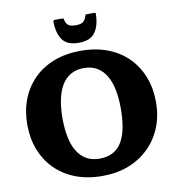

<svg xmlns="http://www.w3.org/2000/svg" viewBox="-103 -1077 1095 1186"><g transform="rotate(-10 444.0 -483.5)"><path d="M442.5 -818Q514 -818 544.2 -859Q574.5 -900 576.5 -971.5Q577 -979 575.8 -981.2Q574.5 -983.5 566.5 -983.5H522.5Q513.5 -983.5 512.2 -979.8Q511 -976 508.5 -969Q504 -952.5 490.5 -940.2Q477 -928 442.5 -928Q406 -928 392.8 -941.8Q379.5 -955.5 377 -975.5Q376 -983.5 368 -983.5H321.5Q310 -983.5 310 -974Q311 -901 340.5 -859.5Q370 -818 442.5 -818ZM40.5 -375Q40.5 -289.5 68 -218Q95.5 -146.5 147.8 -93.5Q200 -40.5 275 -11.5Q350 17.5 444.5 17.5Q535.5 17.5 609.5 -11.5Q683.5 -40.5 737 -93.5Q790.5 -146.5 819.2 -218Q848 -289.5 848 -375Q848 -460.5 820.5 -532Q793 -603.5 740.8 -656.5Q688.5 -709.5 613.8 -738.5Q539 -767.5 444.5 -767.5Q350 -767.5 275 -738.5Q200 -709.5 147.8 -656.5Q95.5 -603.5 68 -532Q40.5 -460.5 40.5 -375ZM261.5 -375Q261.5 -438 271.8 -490Q282 -542 304 -579.8Q326 -617.5 360.8 -638.2Q395.5 -659 444.5 -659Q493.5 -659 528 -638.2Q562.5 -617.5 584.5 -579.8Q606.5 -542 616.8 -490Q627 -438 627 -375Q627 -312.5 618 -260.2Q609 -208 588.2 -170.2Q567.5 -132.5 532.2 -111.8Q497 -91 444.5 -91Q395.5 -91 360.8 -111.8Q326 -132.5 304 -170.2Q282 -208 271.8 -260.2Q261.5 -312.5 261.5 -375Z"/></g></svg>

Font: Besley ExtraBold
Style: Regular
Weight: 800
Designer: Owen Earl
Foundry: indestructible type*
Version: Version 2.001